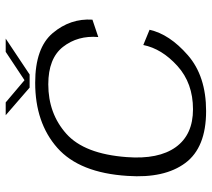

<svg xmlns="http://www.w3.org/2000/svg" viewBox="-55 -684 744 674"><g transform="rotate(-90 317.0 -347.0)"><path d="M264 4.5Q387 4.5 460.5 -59.8Q534 -124 549.5 -194L496 -216Q483 -151 422.5 -96.2Q362 -41.5 270.5 -41.5Q181 -41.5 137.5 -102Q94 -162.5 102.5 -274Q113.5 -423 184.5 -486.2Q255.5 -549.5 358 -549.5Q449 -549.5 489.5 -497.8Q530 -446 524 -374L585 -394.5Q590 -472 538 -533.8Q486 -595.5 363.5 -595.5Q223 -595.5 135 -517.8Q47 -440 36.5 -271Q27.5 -141.5 81.8 -68.5Q136 4.5 264 4.5ZM346.5 -615H392.5L518.5 -699H472L372.5 -633L294.5 -699H249.5Z"/></g></svg>

Font: Anybody SemiExpanded Light
Style: Italic
Weight: 300
Width: 6
Italic angle: -10°
Version: Version 1.113;gftools[0.9.25]